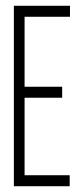

<svg xmlns="http://www.w3.org/2000/svg" viewBox="-20 -644 290 664"><path d="M28 0V-624H222V-586H65V-344H195V-306H65V-38H221V0Z"/></svg>

Font: Inconsolata UltraCondensed Light
Style: Regular
Weight: 300
Width: 1
Monospace: yes
Designer: Raph Levien, Cyreal, Brenton Simpson
Foundry: Raph Levien, Cyreal, Google
Version: Version 3.001; ttfautohint (v1.8.2.53-6de2)